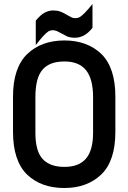

<svg xmlns="http://www.w3.org/2000/svg" viewBox="-20 -924 650 972"><path d="M161.1 -819.8Q185.1 -848.1 204.1 -858.9Q226.1 -871.1 250 -871.1Q269.5 -871.1 286.1 -865.2Q301.3 -859.4 319.8 -848.1Q341.3 -836.4 344.2 -835Q353 -832 361.8 -832Q373 -832 382.8 -836.9Q405.3 -850.1 448.2 -903.8V-783.2Q409.2 -732.9 358.9 -732.9Q338.9 -732.9 321.8 -738.8Q314.9 -741.7 283.2 -758.8L274.9 -763.2Q267.6 -767.6 259.8 -769Q254.9 -771 248 -771Q235.4 -771 225.1 -765.1Q205.1 -752.9 161.1 -695.8ZM116.2 -41Q45.9 -111.3 45.9 -255.9V-435.1Q45.9 -580.1 117.2 -649.9Q189.5 -719.2 306.2 -719.2Q421.9 -719.2 494.1 -649.9Q564 -580.1 564 -435.1V-255.9Q564 -110.4 493.2 -41Q421.4 27.8 305.2 27.8Q188 27.8 116.2 -41ZM451.2 -432.1Q451.2 -524.4 415.5 -568.6Q379.9 -612.8 306.2 -612.8Q231 -612.8 195.8 -571.8Q159.2 -530.8 159.2 -432.1V-252Q159.2 -158.7 195.8 -119.1Q232.9 -79.1 306.2 -79.1Q379.9 -79.1 415.5 -121.3Q451.2 -163.6 451.2 -252Z"/></svg>

Font: D-DIN-PRO SemiBold
Style: Bold
Weight: 600
Designer: datto
Foundry: CyberFei
Version: Version 1.000;hotconv 1.0.109;makeotfexe 2.5.65596